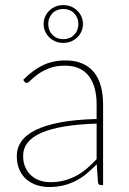

<svg xmlns="http://www.w3.org/2000/svg" viewBox="-20 -744 518 772"><path d="M368.5 -247Q217.5 -242 145.2 -209.5Q73 -177 73 -118Q73 -90.5 82.2 -70.5Q91.5 -50.5 106.8 -37.2Q122 -24 141.5 -17.8Q161 -11.5 181.5 -11.5Q213.5 -11.5 240 -18.8Q266.5 -26 289 -38.5Q311.5 -51 331 -68Q350.5 -85 368.5 -104ZM73.5 -423Q110.5 -461 151 -481Q191.5 -501 243.5 -501Q282 -501 310.5 -488.8Q339 -476.5 357.8 -453.5Q376.5 -430.5 385.5 -397.8Q394.5 -365 394.5 -324V0H385.5Q375.5 0 374 -10.5L369 -83.5Q348.5 -62.5 328 -45.5Q307.5 -28.5 284.5 -16.8Q261.5 -5 235 1.5Q208.5 8 176.5 8Q153 8 130 1Q107 -6 88.5 -21Q70 -36 58.8 -59.8Q47.5 -83.5 47.5 -117Q47.5 -149.5 66.2 -176Q85 -202.5 124.5 -221.8Q164 -241 224.5 -252.2Q285 -263.5 368.5 -265.5V-324Q368.5 -398 336.5 -439Q304.5 -480 241.5 -480Q204 -480 177 -469.2Q150 -458.5 132 -445.2Q114 -432 103.2 -421.2Q92.5 -410.5 87 -410.5Q82 -410.5 78 -416ZM155.5 -647.5Q155.5 -664 161.8 -677.8Q168 -691.5 178.8 -701.8Q189.5 -712 203.8 -717.8Q218 -723.5 234.5 -723.5Q251 -723.5 265.2 -717.8Q279.5 -712 290.2 -701.8Q301 -691.5 307.2 -677.8Q313.5 -664 313.5 -647.5Q313.5 -631 307.2 -617.2Q301 -603.5 290.2 -593.2Q279.5 -583 265.2 -577.2Q251 -571.5 234.5 -571.5Q218 -571.5 203.8 -577.2Q189.5 -583 178.8 -593.2Q168 -603.5 161.8 -617.2Q155.5 -631 155.5 -647.5ZM174 -647.5Q174 -621 191 -603.8Q208 -586.5 234.5 -586.5Q261 -586.5 278 -603.8Q295 -621 295 -647.5Q295 -660.5 290.5 -671.5Q286 -682.5 278 -690.8Q270 -699 258.8 -703.5Q247.5 -708 234.5 -708Q221.5 -708 210.2 -703.5Q199 -699 191 -690.8Q183 -682.5 178.5 -671.5Q174 -660.5 174 -647.5Z"/></svg>

Font: Lato ExtraLight
Style: Regular
Weight: 275
Designer: Lukasz Dziedzic with Adam Twardoch and Botio Nikoltchev
Foundry: tyPoland Lukasz Dziedzic
Version: Version 2.015; 2015-08-06; http://www.latofonts.com/